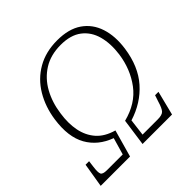

<svg xmlns="http://www.w3.org/2000/svg" viewBox="-187 -883 1041 1041"><g transform="rotate(-45 333.5 -362.5)"><path d="M7 0 30 -139H57L52 -100Q47 -62 53 -49Q59 -36 91 -36H212L240 -133Q152 -165 110.5 -238.5Q69 -312 86 -431Q98 -515 138 -582Q178 -649 244 -687Q310 -725 398 -725Q486 -725 540.5 -687.5Q595 -650 616.5 -584Q638 -518 626 -433Q609 -313 543.5 -239Q478 -165 376 -133L364 -36H481Q514 -36 526.5 -49Q539 -62 551 -103L563 -139H589L554 0H328L350 -156Q456 -183 512 -258Q568 -333 582 -433Q592 -507 576 -566Q560 -625 515 -659.5Q470 -694 394 -694Q317 -694 262 -659.5Q207 -625 174 -565.5Q141 -506 131 -431Q121 -364 132 -308.5Q143 -253 177.5 -213.5Q212 -174 276 -156L232 0Z"/></g></svg>

Font: Noto Serif SemiCondensed ExtraLight
Style: Italic
Weight: 200
Width: 4
Italic angle: -12°
Designer: Monotype Design Team
Foundry: Monotype Imaging Inc.
Version: Version 2.013